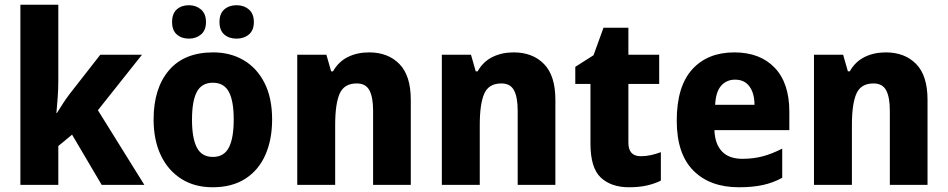

<svg xmlns="http://www.w3.org/2000/svg" viewBox="-20 -780 3998 810"><path d="M226 -440Q226 -405 223.5 -370.5Q221 -336 218 -303H220Q233 -324 247 -345.5Q261 -367 275 -385L403 -549H579L393 -315L589 0H409L284 -212L226 -164V0H66V-760H226Z M1128 -276Q1128 -191 1099.5 -126.5Q1071 -62 1015 -26Q959 10 877 10Q800 10 744 -26Q688 -62 658 -126Q628 -190 628 -276Q628 -407 692.5 -483Q757 -559 879 -559Q952 -559 1008 -526Q1064 -493 1096 -430Q1128 -367 1128 -276ZM790 -275Q790 -197 810.5 -157.5Q831 -118 878 -118Q925 -118 945.5 -157.5Q966 -197 966 -276Q966 -354 945.5 -392.5Q925 -431 878 -431Q831 -431 810.5 -392.5Q790 -354 790 -275ZM706 -687Q706 -723 726 -740.5Q746 -758 777 -758Q807 -758 828 -740Q849 -722 849 -687Q849 -652 828 -634.5Q807 -617 777 -617Q746 -617 726 -634.5Q706 -652 706 -687ZM906 -687Q906 -723 926.5 -740.5Q947 -758 978 -758Q1009 -758 1030 -740Q1051 -722 1051 -687Q1051 -652 1030 -634.5Q1009 -617 978 -617Q946 -617 926 -634.5Q906 -652 906 -687Z M1537 -559Q1617 -559 1665 -510Q1713 -461 1713 -359V0H1554V-313Q1554 -370 1538.5 -399Q1523 -428 1485 -428Q1432 -428 1413 -385Q1394 -342 1394 -253V0H1234V-549H1357L1377 -479H1385Q1408 -520 1447.5 -539.5Q1487 -559 1537 -559Z M2147 -559Q2227 -559 2275 -510Q2323 -461 2323 -359V0H2164V-313Q2164 -370 2148.5 -399Q2133 -428 2095 -428Q2042 -428 2023 -385Q2004 -342 2004 -253V0H1844V-549H1967L1987 -479H1995Q2018 -520 2057.5 -539.5Q2097 -559 2147 -559Z M2683 -121Q2705 -121 2725.5 -125.5Q2746 -130 2768 -138V-18Q2742 -5 2709 2.5Q2676 10 2634 10Q2558 10 2514.5 -31Q2471 -72 2471 -174V-426H2407V-498L2484 -547L2526 -663H2631V-549H2761V-426H2631V-178Q2631 -121 2683 -121Z M3078 -559Q3186 -559 3248 -494.5Q3310 -430 3310 -309V-231H2994Q2996 -173 3025.5 -141.5Q3055 -110 3112 -110Q3158 -110 3197.5 -120.5Q3237 -131 3280 -153V-30Q3242 -9 3198.5 0.5Q3155 10 3097 10Q2975 10 2905 -60.5Q2835 -131 2835 -271Q2835 -415 2900 -487Q2965 -559 3078 -559ZM3081 -444Q3046 -444 3023 -419Q3000 -394 2997 -338H3163Q3163 -386 3142 -415Q3121 -444 3081 -444Z M3717 -559Q3797 -559 3845 -510Q3893 -461 3893 -359V0H3734V-313Q3734 -370 3718.5 -399Q3703 -428 3665 -428Q3612 -428 3593 -385Q3574 -342 3574 -253V0H3414V-549H3537L3557 -479H3565Q3588 -520 3627.5 -539.5Q3667 -559 3717 -559Z"/></svg>

Font: Noto Sans Kannada SemiCondensed ExtraBold
Style: Regular
Weight: 800
Width: 4
Designer: Jelle Bosma - Monotype Design Team
Foundry: Monotype Imaging Inc.
Version: Version 2.005; ttfautohint (v1.8.4.7-5d5b)